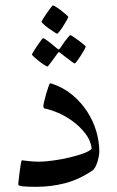

<svg xmlns="http://www.w3.org/2000/svg" viewBox="-20 -700 440 725"><path d="M355 -128.4Q355 -119.6 352.8 -108.4Q350.6 -97.2 347.2 -86.7Q343.8 -76.2 338.9 -67.6Q334 -59.1 328.6 -55.7Q276.4 -21 224.1 -7.8Q171.9 5.4 117.2 5.4Q84.5 5.4 66.7 3.7Q48.8 2 48.8 -3.9Q48.8 -5.9 50.5 -20.3Q52.2 -34.7 54.2 -51.3Q56.2 -67.9 58.6 -81.3Q61 -94.7 63 -94.7Q64.5 -94.7 71.3 -93.8Q78.1 -92.8 87.4 -91.8Q96.7 -90.8 106.9 -90.1Q117.2 -89.4 125.5 -89.4Q148.9 -89.4 180.4 -93.8Q211.9 -98.1 241.9 -105.2Q272 -112.3 295.4 -120.8Q318.8 -129.4 326.2 -138.7Q322.8 -169.4 302.5 -195.6Q282.2 -221.7 255.1 -241.7Q228 -261.7 198.7 -274.2Q169.4 -286.6 147.5 -290.5Q145.5 -292 144.5 -294.2Q143.6 -296.4 143.6 -298.3Q143.6 -303.7 147 -317.9Q150.4 -332 154.8 -347.2Q159.2 -362.3 163.3 -373.8Q167.5 -385.3 168.9 -385.3Q171.4 -385.3 175.3 -384.3Q219.7 -369.6 253.2 -341.6Q286.6 -313.5 309.3 -278.6Q332 -243.7 343.5 -204.3Q355 -165 355 -128.4ZM237.8 -636.2Q237.8 -633.8 231.9 -623.5Q226.1 -613.3 219 -601.8Q211.9 -590.3 204.8 -581.5Q197.8 -572.8 195.3 -572.8Q193.8 -572.8 184.6 -578.9Q175.3 -585 164.6 -592.5Q153.8 -600.1 145.5 -607.7Q137.2 -615.2 137.2 -617.7Q137.2 -620.1 143.3 -630.1Q149.4 -640.1 157.2 -651.1Q165 -662.1 171.6 -670.9Q178.2 -679.7 179.7 -679.7Q182.1 -679.7 191.9 -673.6Q201.7 -667.5 211.7 -659.7Q221.7 -651.9 229.7 -644.8Q237.8 -637.7 237.8 -636.2ZM303.7 -524.4Q303.7 -522 297.9 -511.5Q292 -501 284.9 -489.7Q277.8 -478.5 271 -469.5Q264.2 -460.4 261.7 -460.4Q260.3 -460.4 251.5 -466.6Q242.7 -472.7 233.4 -480.5Q221.7 -488.8 207.5 -500.5Q205.1 -502.9 202.1 -502.9Q200.2 -502.9 197.8 -499Q187.5 -484.9 179.7 -474.1L166.5 -456.5Q160.6 -448.7 158.7 -448.7Q156.7 -448.7 147.2 -454.8Q137.7 -460.9 127.4 -469Q117.2 -477.1 108.9 -484.6Q100.6 -492.2 100.6 -493.7Q100.6 -495.6 106.7 -505.6Q112.8 -515.6 120.1 -526.6Q127.4 -537.6 134.3 -546.6Q141.1 -555.7 142.6 -555.7Q146 -555.7 154.5 -549.6Q163.1 -543.5 171.9 -536.6Q182.6 -528.3 195.3 -517.1Q199.7 -513.7 201.7 -513.7Q203.6 -513.7 207.5 -518.6Q216.3 -532.2 224.1 -543Q231.4 -551.8 237.5 -559.6Q243.7 -567.4 245.6 -567.4Q247.6 -567.4 256.8 -561.3Q266.1 -555.2 276.4 -547.4Q286.6 -539.6 295.2 -532.7Q303.7 -525.9 303.7 -524.4Z"/></svg>

Font: Accordance
Style: Regular
Weight: 400
Version: Version 1.1 (build May 11, 2018) Miklal Software Solutions, 